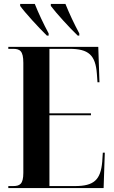

<svg xmlns="http://www.w3.org/2000/svg" viewBox="-20 -951 575 971"><path d="M217 -771H226V-782C200 -830 174 -886 156 -931H82V-921C107 -886 176 -811 217 -771ZM373 -771H381V-782C355 -830 329 -886 311 -931H237V-921C263 -886 331 -811 373 -771ZM22 0H504L510 -179H500L497 -133C489 -41 455 -10 359 -10H230V-368H440V-378H230V-704H331C428 -704 463 -673 470 -577L473 -535H483L477 -714H22V-704H45C80 -704 98 -695 98 -633V-77C98 -18 79 -10 45 -10H22Z"/></svg>

Font: Noto Serif Display ExtraCondensed
Style: Bold
Weight: 700
Width: 2
Designer: Monotype Design Team
Foundry: Monotype Imaging Inc.
Version: Version 2.009